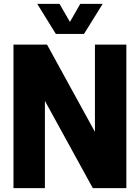

<svg xmlns="http://www.w3.org/2000/svg" viewBox="-20 -970 721 990"><path d="M469.5 -740H631.5V0H458.5L211.5 -450V0H49.5V-740H222.5L469.5 -290ZM394 -950H509.5L413 -795H268L172 -950H287L340.5 -857Z"/></svg>

Font: Encode Sans Condensed ExtraBold
Style: Regular
Weight: 800
Width: 3
Designer: Multiple Designers
Foundry: Impallari Type
Version: Version 2.000